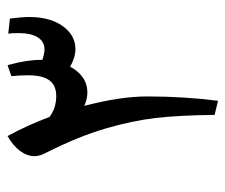

<svg xmlns="http://www.w3.org/2000/svg" viewBox="-65 -678 608 518"><g transform="rotate(-90 239.0 -419.0)"><path d="M76.7 -629.9Q76.7 -649.9 90.8 -668.9Q105 -688 130.9 -702.6Q160.2 -648.9 182.6 -589.4Q206.5 -571.3 238.8 -571.3Q268.1 -571.3 281.5 -590.1Q294.9 -608.9 294.9 -647Q294.9 -669.4 292.5 -692.4L322.3 -702.6Q336.4 -650.9 336.4 -614.7V-608.9Q353 -603 364.7 -603Q385.7 -603 397.2 -621.1Q408.7 -639.2 408.7 -672.9Q408.7 -691.4 407.2 -700.7L447.8 -696.3Q452.1 -664.6 452.1 -643.6Q452.1 -587.9 427.5 -553.7Q402.8 -519.5 365.7 -519.5Q343.3 -519.5 317.9 -533.7Q307.6 -513.2 289.8 -500.2Q272 -487.3 248 -487.3Q231.4 -487.3 213.4 -495.1H212.4Q237.8 -399.4 237.8 -325.7Q237.8 -227.1 226.1 -134.8L188 -144Q187 -240.7 179.7 -303Q172.4 -365.2 151.4 -437.7Q130.4 -510.3 85 -600.6Q76.7 -616.2 76.7 -629.9Z"/></g></svg>

Font: Noto Naskh Arabic UI
Style: Regular
Weight: 400
Designer: Monotype Design team
Foundry: Monotype Imaging Inc.
Version: Version 1.05